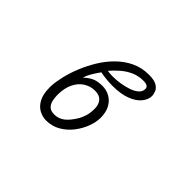

<svg xmlns="http://www.w3.org/2000/svg" viewBox="-123 -962 1247 1247"><g transform="rotate(45 500.0 -338.5)"><path d="M248 -179Q250 -218 262 -270Q274 -322 297 -378.5Q320 -435 352.5 -488.5Q385 -542 429 -585.5Q473 -629 527 -654.5Q581 -680 646 -680Q696 -680 719.5 -665.5Q743 -651 750.5 -631Q758 -611 758 -596Q758 -564 733 -532.5Q708 -501 657 -481Q606 -461 529 -461Q504 -461 476 -463.5Q448 -466 416 -472Q394 -441 378.5 -415Q363 -389 355 -362Q378 -385 407 -400Q436 -415 484 -415Q521 -415 552.5 -397.5Q584 -380 603 -345.5Q622 -311 622 -260Q622 -220 605 -174.5Q588 -129 556.5 -88.5Q525 -48 481 -22.5Q437 3 383 3Q350 3 319 -13.5Q288 -30 268 -67Q248 -104 248 -164ZM439 -509Q449 -507 461.5 -506Q474 -505 488 -505Q520 -505 555.5 -510.5Q591 -516 623 -527Q655 -538 675 -555.5Q695 -573 695 -598Q695 -627 648 -627Q603 -627 565 -610Q527 -593 496 -566Q465 -539 439 -509ZM526 -163Q534 -177 543.5 -205Q553 -233 553 -276Q553 -306 538.5 -328.5Q524 -351 498 -356Q485 -359 471 -359Q431 -359 396 -337.5Q361 -316 339.5 -273Q318 -230 318 -167Q318 -144 323 -119.5Q328 -95 344 -78.5Q360 -62 394 -62Q432 -62 463 -85.5Q494 -109 526 -163Z"/></g></svg>

Font: Moon Stars Kai T HW
Style: Regular
Weight: 400
Designer: GuiWonder
Version: Version 1.101